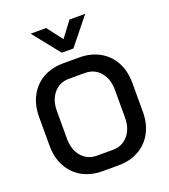

<svg xmlns="http://www.w3.org/2000/svg" viewBox="-168 -1070 1051 1197"><g transform="rotate(-20 357.5 -471.5)"><path d="M48 -254V-446Q48 -524 80 -583.5Q112 -643 170 -675.5Q228 -708 304 -708H410Q486 -708 544.5 -675.5Q603 -643 635 -583.5Q667 -524 667 -446V-254Q667 -176 635 -116.5Q603 -57 544.5 -24.5Q486 8 410 8H304Q228 8 170 -24.5Q112 -57 80 -116.5Q48 -176 48 -254ZM410 -95Q472 -95 511 -140Q550 -185 550 -258V-442Q550 -515 511.5 -560Q473 -605 410 -605H305Q242 -605 203.5 -560Q165 -515 165 -442V-258Q165 -185 203.5 -140Q242 -95 305 -95ZM176 -951H279L357 -849L434 -951H538L395 -773H318Z"/></g></svg>

Font: Bai Jamjuree SemiBold
Style: Regular
Weight: 600
Version: Version 1.000; ttfautohint (v1.6)